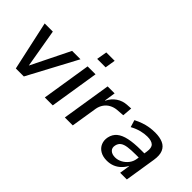

<svg xmlns="http://www.w3.org/2000/svg" viewBox="-24 -1270 1831 1831"><g transform="rotate(45 891.0 -354.5)"><path d="M165 0 56 -498H166L233 -107L426 -498H539L273 0Z M649 -613 667 -718H780L763 -613ZM556 0 635 -498H742L663 0Z M826 0 905 -498H999L982 -385H985Q1011 -439 1057.5 -470.5Q1104 -502 1163 -505L1213 -508L1205 -409L1124 -403Q1087 -399 1055.5 -382Q1024 -365 1003.5 -335.5Q983 -306 976 -269L933 0Z M1399 9Q1346 9 1309 -13Q1272 -35 1256.5 -72.5Q1241 -110 1250 -154Q1261 -205 1297.5 -235.5Q1334 -266 1399 -280Q1464 -294 1559 -294H1621L1611 -228H1554Q1491 -228 1449 -222Q1407 -216 1384 -199Q1361 -182 1354 -149Q1346 -113 1368.5 -91Q1391 -69 1434 -69Q1469 -69 1502.5 -86.5Q1536 -104 1560.5 -135Q1585 -166 1591 -206L1609 -324Q1618 -381 1593.5 -404.5Q1569 -428 1512 -428Q1474 -428 1429.5 -417Q1385 -406 1335 -379L1313 -451Q1350 -470 1387 -483Q1424 -496 1462 -502Q1500 -508 1537 -508Q1600 -508 1643 -489Q1686 -470 1704.5 -427.5Q1723 -385 1712 -315L1662 0H1572L1588 -104H1585Q1567 -71 1539.5 -45Q1512 -19 1477 -5Q1442 9 1399 9Z"/></g></svg>

Font: Nunito Sans 7pt SemiCondensed SemiBold
Style: Italic
Weight: 600
Width: 4
Italic angle: -9°
Designer: Vernon Adams
Foundry: Vernon Adams
Version: Version 3.101;gftools[0.9.27]